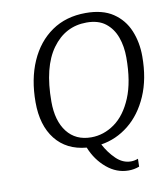

<svg xmlns="http://www.w3.org/2000/svg" viewBox="-89 -733 835 966"><g transform="rotate(-10 328.5 -250.0)"><path d="M657 -395Q657 -280 619.5 -194Q582 -108 518.5 -57Q455 -6 377 6Q400 50 434 83Q468 116 510 116Q528 116 546 109L545 149Q519 159 490 159Q429 159 378.5 116.5Q328 74 302 9Q200 0 144 -71Q88 -142 88 -260Q88 -378 127.5 -468Q167 -558 240 -608.5Q313 -659 414 -659Q500 -659 553.5 -623Q607 -587 632 -527Q657 -467 657 -395ZM577 -403Q577 -460 560 -507Q543 -554 506.5 -582.5Q470 -611 410 -611Q301 -611 234 -518.5Q167 -426 167 -249Q167 -151 211 -94.5Q255 -38 334 -38Q398 -38 453.5 -77.5Q509 -117 543 -198Q577 -279 577 -403Z"/></g></svg>

Font: Arsenal SC
Style: Italic
Weight: 400
Italic angle: -9.10001°
Designer: Andrij Shevchenko
Foundry: Stairsfor
Version: Version 2.001; ttfautohint (v1.8.4.7-5d5b)